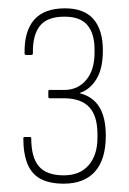

<svg xmlns="http://www.w3.org/2000/svg" viewBox="-20 -795 310 461"><path d="M133 -354Q99 -354 77.5 -365.5Q56 -377 46 -401.5Q36 -426 36 -463Q36 -466 39 -466H52Q55 -466 55 -463Q55 -417 73.5 -395.5Q92 -374 133 -374Q172 -374 193 -398.5Q214 -423 214 -464V-473Q214 -517 194 -538Q174 -559 134 -559H99Q96 -559 96 -563V-576Q96 -579 99 -579H134Q167 -579 187 -603Q207 -627 207 -668V-676Q207 -714 190 -734.5Q173 -755 135 -755Q93 -755 75.5 -732.5Q58 -710 59 -667Q59 -663 55 -663H43Q39 -663 39 -667Q38 -720 62 -747.5Q86 -775 136 -775Q182 -775 204.5 -749Q227 -723 227 -674Q227 -630 211.5 -605Q196 -580 172 -572V-571Q203 -563 218.5 -538Q234 -513 234 -469Q234 -412 208 -383Q182 -354 133 -354Z"/></svg>

Font: Sofia Sans Condensed Thin
Style: Regular
Weight: 250
Version: Version 4.100